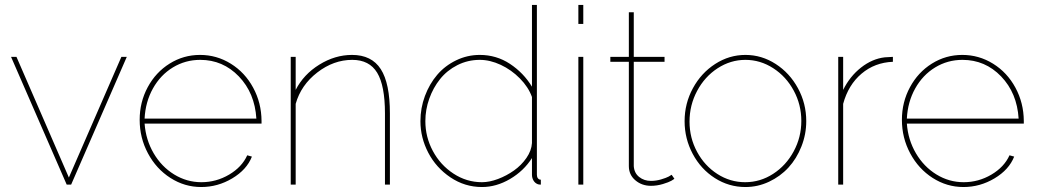

<svg xmlns="http://www.w3.org/2000/svg" viewBox="-20 -750 4214 780"><path d="M251 0 24.9 -519H46.9L259.8 -28.8L473.1 -519H495.1L269 0Z M547.4 -263.2Q547.4 -335 580.1 -395.8Q612.8 -456.5 669.2 -491.7Q725.6 -526.9 792.5 -526.9Q860.4 -526.9 917.7 -491.2Q975.1 -455.6 1008.5 -393.8Q1042 -332 1042.5 -258.8V-248H567.4Q572.3 -182.1 604.2 -127.4Q636.2 -72.8 687.5 -41.3Q738.8 -9.8 798.3 -9.8Q858.4 -9.8 910.6 -40.5Q962.9 -71.3 984.4 -119.1L1003.4 -113.8Q982.4 -60.5 923.6 -25.4Q864.7 9.8 797.4 9.8Q730 9.8 672.4 -27.1Q614.7 -64 581.1 -127Q547.4 -189.9 547.4 -263.2ZM567.4 -268.1H1021.5Q1015.1 -372.1 950.4 -439.5Q885.7 -506.8 793.5 -506.8Q732.9 -506.8 682.4 -476.1Q631.8 -445.3 601.3 -390.6Q570.8 -335.9 567.4 -268.1Z M1564 0H1543.9V-289.1Q1543.9 -402.3 1512.2 -454.6Q1480.5 -506.8 1411.1 -506.8Q1335.4 -506.8 1269 -455.6Q1202.6 -404.3 1181.2 -328.1V0H1161.1V-519H1181.2V-384.8Q1213.4 -447.8 1277.1 -487.3Q1340.8 -526.9 1410.2 -526.9Q1489.7 -526.9 1526.9 -469.2Q1564 -411.6 1564 -289.1Z M1688 -257.8Q1688 -311 1706.3 -360.1Q1724.6 -409.2 1756.1 -446Q1787.6 -482.9 1833 -504.9Q1878.4 -526.9 1929.2 -526.9Q1996.6 -526.9 2051.8 -490.5Q2106.9 -454.1 2141.1 -397.9V-730H2161.1V-40Q2161.1 -30.8 2165.5 -25.4Q2169.9 -20 2177.2 -20V0Q2168 0 2164.1 -2Q2153.3 -6.3 2147.2 -16.8Q2141.1 -27.3 2141.1 -40V-107.9Q2107.9 -55.7 2052.2 -22.9Q1996.6 9.8 1938 9.8Q1868.2 9.8 1809.8 -29.5Q1751.5 -68.8 1719.7 -129.9Q1688 -190.9 1688 -257.8ZM2141.1 -168.9V-356Q2126.5 -396.5 2092 -431.4Q2057.6 -466.3 2014.2 -486.6Q1970.7 -506.8 1929.2 -506.8Q1880.4 -506.8 1838.1 -485.4Q1795.9 -463.9 1767.8 -428.7Q1739.7 -393.6 1723.9 -349.1Q1708 -304.7 1708 -257.8Q1708 -193.4 1738.5 -136.5Q1769 -79.6 1822.3 -44.7Q1875.5 -9.8 1938 -9.8Q1968.3 -9.8 2003.2 -22.9Q2038.1 -36.1 2068.1 -57.4Q2098.1 -78.6 2118.7 -108.4Q2139.2 -138.2 2141.1 -168.9Z M2329.6 -652.8V-730H2349.6V-652.8ZM2329.6 0V-519H2349.6V0Z M2719.7 -23.9Q2717.3 -21.5 2707.3 -15.6Q2697.3 -9.8 2673.1 -2.4Q2648.9 4.9 2624.5 4.9Q2587.4 4.9 2561 -17.6Q2534.7 -40 2534.7 -75.2V-499H2459.5V-519H2534.7V-700.2H2554.7V-519H2679.7V-499H2554.7V-75.2Q2556.6 -46.9 2576.7 -31Q2596.7 -15.1 2624.5 -15.1Q2645 -15.1 2665.8 -21.2Q2686.5 -27.3 2696.5 -32.7Q2706.5 -38.1 2708.5 -40Z M2761.2 -257.8Q2761.2 -329.6 2794.9 -391.6Q2828.6 -453.6 2885.5 -490.2Q2942.4 -526.9 3008.3 -526.9Q3074.2 -526.9 3131.1 -490.2Q3188 -453.6 3221.7 -391.6Q3255.4 -329.6 3255.4 -257.8Q3255.4 -204.6 3235.8 -155Q3216.3 -105.5 3183.1 -69.3Q3149.9 -33.2 3104.2 -11.7Q3058.6 9.8 3008.3 9.8Q2940.9 9.8 2884 -26.6Q2827.1 -63 2794.2 -124.8Q2761.2 -186.5 2761.2 -257.8ZM3235.4 -258.8Q3235.4 -324.7 3204.6 -381.8Q3173.8 -439 3121.3 -472.9Q3068.8 -506.8 3008.3 -506.8Q2947.8 -506.8 2895.3 -472.7Q2842.8 -438.5 2812 -380.6Q2781.2 -322.8 2781.2 -255.9Q2781.2 -189.9 2811.8 -133.3Q2842.3 -76.7 2894.3 -43.2Q2946.3 -9.8 3007.3 -9.8Q3068.4 -9.8 3120.8 -43.7Q3173.3 -77.6 3204.3 -135Q3235.4 -192.4 3235.4 -258.8Z M3607.4 -499Q3533.7 -496.1 3480 -450.7Q3426.3 -405.3 3405.3 -328.1V0H3385.3V-519H3405.3V-384.8Q3432.6 -439.9 3478 -475.6Q3523.4 -511.2 3574.2 -517.1Q3600.6 -519 3607.4 -519Z M3644 -263.2Q3644 -335 3676.8 -395.8Q3709.5 -456.5 3765.9 -491.7Q3822.3 -526.9 3889.2 -526.9Q3957 -526.9 4014.4 -491.2Q4071.8 -455.6 4105.2 -393.8Q4138.7 -332 4139.2 -258.8V-248H3664.1Q3668.9 -182.1 3700.9 -127.4Q3732.9 -72.8 3784.2 -41.3Q3835.4 -9.8 3895 -9.8Q3955.1 -9.8 4007.3 -40.5Q4059.6 -71.3 4081.1 -119.1L4100.1 -113.8Q4079.1 -60.5 4020.3 -25.4Q3961.4 9.8 3894 9.8Q3826.7 9.8 3769 -27.1Q3711.4 -64 3677.7 -127Q3644 -189.9 3644 -263.2ZM3664.1 -268.1H4118.2Q4111.8 -372.1 4047.1 -439.5Q3982.4 -506.8 3890.1 -506.8Q3829.6 -506.8 3779.1 -476.1Q3728.5 -445.3 3698 -390.6Q3667.5 -335.9 3664.1 -268.1Z"/></svg>

Font: Rawline Thin
Style: Regular
Weight: 250
Designer: Matt McInerney, Pablo Impallari, Rodrigo Fuenzalida
Foundry: Matt McInerney, Pablo Impallari, Rodrigo Fuenzalida
Version: Version 4.020;PS 004.020;hotconv 1.0.88;makeotf.lib2.5.64775